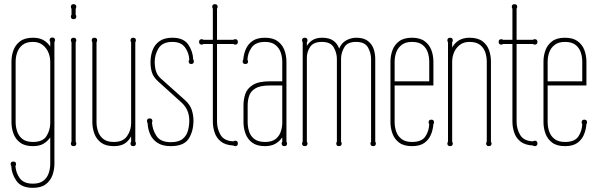

<svg xmlns="http://www.w3.org/2000/svg" viewBox="-20 -691 2863 921"><path d="M241 95Q241 123 231.5 149.5Q222 176 199.5 193Q177 210 138 210Q83 210 59.5 177.5Q36 145 34 105Q31 102 31 96Q31 84 44 84Q57 84 57 96Q57 102 54 105Q56 138 75 164Q94 190 138 190Q170 190 188 176Q206 162 213.5 140Q221 118 221 95V-32Q208 -13 188.5 -1.5Q169 10 138 10Q99 10 76.5 -7Q54 -24 44.5 -50.5Q35 -77 35 -105V-395Q35 -424 44.5 -450Q54 -476 76.5 -493Q99 -510 138 -510Q169 -510 188.5 -498.5Q208 -487 221 -468V-489Q218 -495 218 -498Q218 -511 231 -511Q244 -511 244 -498Q244 -494 241 -489ZM55 -105Q55 -82 62.5 -60Q70 -38 88 -24Q106 -10 138 -10Q185 -10 202.5 -37.5Q220 -65 221 -98V-395Q221 -418 212 -439.5Q203 -461 184.5 -475.5Q166 -490 138 -490Q106 -490 88 -475.5Q70 -461 62.5 -439.5Q55 -418 55 -395Z M343 -620Q346 -617 346 -612Q346 -599 333 -599Q320 -599 320 -612Q320 -617 323 -620V-649Q320 -654 320 -658Q320 -671 333 -671Q346 -671 346 -658Q346 -654 343 -649ZM343 -11Q346 -8 346 -3Q346 10 333 10Q320 10 320 -3Q320 -8 323 -11V-488Q320 -493 320 -497Q320 -510 333 -510Q346 -510 346 -497Q346 -493 343 -488Z M629 -11Q632 -8 632 -3Q632 10 619 10Q606 10 606 -3Q606 -8 609 -11V-37Q596 -13 576.5 -1.5Q557 10 526 10Q487 10 464.5 -7Q442 -24 432.5 -50.5Q423 -77 423 -105V-488Q420 -493 420 -497Q420 -510 433 -510Q446 -510 446 -497Q446 -493 443 -488V-105Q443 -82 450.5 -60Q458 -38 476 -24Q494 -10 526 -10Q570 -10 589.5 -38Q609 -66 609 -100V-488Q606 -493 606 -497Q606 -510 619 -510Q632 -510 632 -497Q632 -493 629 -488Z M866 -212Q892 -189 900 -163.5Q908 -138 908 -113Q908 -61 885 -25.5Q862 10 799 10Q759 10 735 -6Q711 -22 700 -47.5Q689 -73 688 -101Q685 -104 685 -110Q685 -123 698 -123Q711 -123 711 -110Q711 -106 709 -104Q711 -69 730.5 -39Q750 -9 799 -9Q837 -9 856 -24.5Q875 -40 881.5 -64Q888 -88 888 -113Q888 -164 852 -198L739 -300Q716 -321 709 -343Q702 -365 702 -393Q702 -424 712 -450.5Q722 -477 745 -493.5Q768 -510 807 -510Q860 -510 882.5 -478Q905 -446 907 -405Q910 -402 910 -397Q910 -384 897 -384Q885 -384 885 -397Q885 -401 888 -404Q887 -436 868 -463Q849 -490 807 -490Q760 -490 741 -460Q722 -430 722 -393Q723 -364 729.5 -346Q736 -328 752 -314Z M1021 -108Q1021 -73 1038 -44Q1055 -15 1099 -13Q1104 -16 1108 -16Q1121 -16 1121 -3Q1121 10 1108 10Q1104 10 1099 7Q1062 5 1040.5 -11.5Q1019 -28 1010 -54Q1001 -80 1001 -108V-480H956Q953 -477 948 -477Q935 -477 935 -490Q935 -503 948 -503Q953 -503 956 -500H1001V-649Q998 -654 998 -658Q998 -671 1011 -671Q1024 -671 1024 -658Q1024 -655 1021 -649V-500H1099Q1104 -503 1108 -503Q1121 -503 1121 -490Q1121 -477 1108 -477Q1104 -477 1099 -480H1021Z M1354 -11Q1357 -7 1357 -3Q1357 10 1344 10Q1331 10 1331 -3Q1331 -8 1334 -11V-32Q1321 -13 1301 -1.5Q1281 10 1251 10Q1212 10 1189.5 -7Q1167 -24 1157.5 -50.5Q1148 -77 1148 -105V-186Q1148 -215 1157 -241Q1166 -267 1193.5 -284Q1221 -301 1275 -301H1334V-395Q1334 -418 1326.5 -439.5Q1319 -461 1301 -475.5Q1283 -490 1251 -490Q1206 -490 1187 -463Q1168 -436 1167 -404Q1170 -400 1170 -396Q1170 -384 1157 -384Q1144 -384 1144 -396Q1144 -402 1147 -405Q1149 -432 1159.5 -456Q1170 -480 1192 -495Q1214 -510 1251 -510Q1290 -510 1312.5 -493Q1335 -476 1344.5 -450Q1354 -424 1354 -395ZM1168 -105Q1168 -82 1175 -60Q1182 -38 1200.5 -24Q1219 -10 1251 -10Q1283 -10 1300.5 -23Q1318 -36 1325.5 -56Q1333 -76 1334 -98V-281H1275Q1228 -281 1205 -267Q1182 -253 1175 -231Q1168 -209 1168 -186Z M1780 -11Q1783 -8 1783 -3Q1783 10 1770 10Q1757 10 1757 -3Q1757 -8 1760 -11V-408Q1760 -437 1745 -463.5Q1730 -490 1688 -490Q1648 -490 1633 -466.5Q1618 -443 1616 -414V-11Q1619 -8 1619 -3Q1619 10 1606 10Q1593 10 1593 -3Q1593 -8 1596 -11V-408Q1596 -437 1581 -463.5Q1566 -490 1524 -490Q1484 -490 1468 -466.5Q1452 -443 1452 -414V-11Q1455 -8 1455 -3Q1455 10 1442 10Q1429 10 1429 -3Q1429 -8 1432 -11V-488Q1429 -493 1429 -497Q1429 -510 1442 -510Q1455 -510 1455 -497Q1455 -493 1452 -488V-471Q1464 -490 1481.5 -500Q1499 -510 1525 -510Q1560 -510 1579.5 -495.5Q1599 -481 1607 -458Q1618 -485 1641 -497.5Q1664 -510 1689 -510Q1724 -510 1744 -495Q1764 -480 1772 -457Q1780 -434 1780 -409Z M2059 -281H1873V-105Q1873 -82 1880.5 -60Q1888 -38 1906.5 -24Q1925 -10 1956 -10Q2003 -10 2020.5 -36.5Q2038 -63 2039 -96Q2036 -99 2036 -104Q2036 -117 2049 -117Q2062 -117 2062 -104Q2062 -99 2059 -96Q2057 -69 2047 -45Q2037 -21 2015.5 -5.5Q1994 10 1956 10Q1917 10 1894.5 -7Q1872 -24 1862.5 -50.5Q1853 -77 1853 -105V-395Q1853 -424 1862.5 -450Q1872 -476 1894.5 -493Q1917 -510 1956 -510Q1995 -510 2017.5 -493Q2040 -476 2049.5 -450Q2059 -424 2059 -395ZM2039 -301V-395Q2039 -418 2032 -439.5Q2025 -461 2007 -475.5Q1989 -490 1956 -490Q1925 -490 1906.5 -475.5Q1888 -461 1880.5 -439.5Q1873 -418 1873 -395V-301Z M2335 -11Q2338 -8 2338 -3Q2338 10 2325 10Q2312 10 2312 -3Q2312 -8 2315 -11V-395Q2315 -418 2308 -439.5Q2301 -461 2283 -475.5Q2265 -490 2232 -490Q2204 -490 2185.5 -475.5Q2167 -461 2158 -439.5Q2149 -418 2149 -395V-11Q2152 -8 2152 -3Q2152 10 2139 10Q2126 10 2126 -3Q2126 -8 2129 -11V-488Q2126 -493 2126 -497Q2126 -510 2139 -510Q2152 -510 2152 -497Q2152 -493 2149 -488V-463Q2175 -510 2232 -510Q2272 -510 2294.5 -493Q2317 -476 2326 -450Q2335 -424 2335 -395Z M2458 -108Q2458 -73 2475 -44Q2492 -15 2536 -13Q2541 -16 2545 -16Q2558 -16 2558 -3Q2558 10 2545 10Q2541 10 2536 7Q2499 5 2477.5 -11.5Q2456 -28 2447 -54Q2438 -80 2438 -108V-480H2393Q2390 -477 2385 -477Q2372 -477 2372 -490Q2372 -503 2385 -503Q2390 -503 2393 -500H2438V-649Q2435 -654 2435 -658Q2435 -671 2448 -671Q2461 -671 2461 -658Q2461 -655 2458 -649V-500H2536Q2541 -503 2545 -503Q2558 -503 2558 -490Q2558 -477 2545 -477Q2541 -477 2536 -480H2458Z M2793 -281H2607V-105Q2607 -82 2614.5 -60Q2622 -38 2640.5 -24Q2659 -10 2690 -10Q2737 -10 2754.5 -36.5Q2772 -63 2773 -96Q2770 -99 2770 -104Q2770 -117 2783 -117Q2796 -117 2796 -104Q2796 -99 2793 -96Q2791 -69 2781 -45Q2771 -21 2749.5 -5.5Q2728 10 2690 10Q2651 10 2628.5 -7Q2606 -24 2596.5 -50.5Q2587 -77 2587 -105V-395Q2587 -424 2596.5 -450Q2606 -476 2628.5 -493Q2651 -510 2690 -510Q2729 -510 2751.5 -493Q2774 -476 2783.5 -450Q2793 -424 2793 -395ZM2773 -301V-395Q2773 -418 2766 -439.5Q2759 -461 2741 -475.5Q2723 -490 2690 -490Q2659 -490 2640.5 -475.5Q2622 -461 2614.5 -439.5Q2607 -418 2607 -395V-301Z"/></svg>

Font: Wire One
Style: Regular
Weight: 400
Designer: Alexei Vanyashin, Gayaneh Bagdasaryan
Foundry: Cyreal
Version: Version 1.102; ttfautohint (v1.8.3)